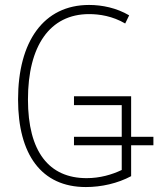

<svg xmlns="http://www.w3.org/2000/svg" viewBox="-20 -746 640 776"><path d="M279 -159H472V-59C432 -40 384 -26 330 -26C178 -26 93 -133 93 -344C93 -560 181 -689 340 -689C382 -689 435 -681 486 -651L502 -684C451 -714 393 -726 340 -726C156 -726 53 -578 53 -344C53 -122 147 10 327 10C390 10 456 -5 510 -34V-159H600V-193H510V-357H279V-321H472V-193H279Z"/></svg>

Font: Noto Sans Mono ExtraLight
Style: Regular
Weight: 200
Designer: Monotype Design Team
Foundry: Monotype Imaging Inc.
Version: Version 2.014